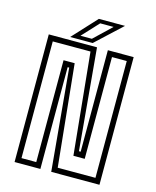

<svg xmlns="http://www.w3.org/2000/svg" viewBox="-124 -933 825 1017"><g transform="rotate(15 288.0 -424.0)"><path d="M55 0V-700H319.5L369.5 -143.5H379V-700H520.5V0H256L205 -558H196.5V0ZM85 -29.5H166V-588H227L283.5 -30H490.5V-670.5H409.5V-112.5H347.5L292 -669.5H85ZM168 -716 290 -848H433.5L291.5 -716ZM219 -736.5H281.5L376.5 -827H303Z"/></g></svg>

Font: Tourney Condensed Light
Style: Regular
Weight: 300
Width: 3
Designer: Tyler Finck
Foundry: Etcetera Type Co
Version: Version 1.010; ttfautohint (v1.8.3)